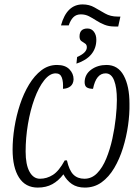

<svg xmlns="http://www.w3.org/2000/svg" viewBox="-20 -839 633 869"><path d="M256 -724Q282 -819 354 -819Q384 -819 407.5 -805.5Q431 -792 455.5 -778Q480 -764 512 -764H525L515 -719H499Q473 -719 453 -727Q433 -735 416 -746Q399 -757 382.5 -765.5Q366 -774 346 -774Q325 -774 312 -761Q299 -748 291 -724ZM329 -581Q373 -600 373 -625Q373 -637 365 -642Q357 -647 348.5 -653Q340 -659 340 -674Q340 -710 376 -710Q394 -710 405 -695.5Q416 -681 416 -659Q416 -621 393.5 -593.5Q371 -566 326 -551ZM151 10Q95 10 66 -35.5Q37 -81 37 -162Q37 -210 45.5 -263Q54 -316 70.5 -366Q87 -416 111.5 -456.5Q136 -497 167.5 -521Q199 -545 238 -545Q275 -545 294 -525.5Q313 -506 313 -480Q312 -459 299 -448.5Q286 -438 265 -437Q267 -468 260 -487.5Q253 -507 232 -507Q205 -507 180 -475.5Q155 -444 136 -392Q117 -340 106.5 -277.5Q96 -215 96 -153Q96 -94 113.5 -62Q131 -30 161 -30Q192 -30 219.5 -47.5Q247 -65 273 -113H283Q293 -68 312 -49Q331 -30 362 -30Q395 -30 419.5 -55Q444 -80 461 -121.5Q478 -163 488.5 -211Q499 -259 504 -305.5Q509 -352 509 -387Q509 -443 496.5 -475Q484 -507 458 -507Q415 -507 401 -437Q384 -437 373.5 -443Q363 -449 363 -468Q364 -503 393 -524Q422 -545 462 -545Q514 -545 540 -497Q566 -449 566 -370Q567 -323 559.5 -271Q552 -219 536.5 -169Q521 -119 497 -78.5Q473 -38 440 -14Q407 10 364 10Q329 10 305.5 -6Q282 -22 267 -50Q245 -21 217 -5.5Q189 10 151 10Z"/></svg>

Font: Noto Serif ExtraCondensed Light
Style: Italic
Weight: 300
Width: 2
Italic angle: -12°
Designer: Monotype Design Team
Foundry: Monotype Imaging Inc.
Version: Version 2.014; ttfautohint (v1.8.4.7-5d5b)